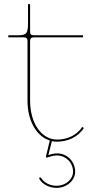

<svg xmlns="http://www.w3.org/2000/svg" viewBox="-20 -680 455 925"><path d="M20 -500H94.5C108 -500 112.5 -493.5 112.5 -482.5V-195C112.5 -97.5 156 -23 220 -3L201.5 73C201.5 73.5 201 74.5 201.5 76C202 78 204 80 207.5 79C223 74 234 69 255.5 69C296.5 69 332 103 332 147C332 183 298 215 252 215C220.5 215 192 200 178 177C177.5 176 174.5 173.5 171 175.5C167.5 177.5 169 181 169.5 182C185.5 209 218 225 252 225C302 225 342 189.5 342 147C342 97.5 302.5 59 255.5 59C237.5 59 226.5 63 213 67L230 0C238 2 246.5 2.5 255.5 2.5C303 2.5 355.5 -18 384 -63.5L376 -68.5C349.5 -26.5 300.5 -7.5 255.5 -7.5C180 -7.5 125 -86 125 -195V-482.5C125 -493.5 129.5 -500 143 -500H380V-510H143C129.5 -510 125 -516 125 -527V-660H115V-571.5C115 -518.5 108.5 -510 65 -510H20Z"/></svg>

Font: Znikomit
Style: Regular
Weight: 100
Designer: gluk
Foundry: gluk
Version: Version 0.55